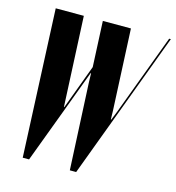

<svg xmlns="http://www.w3.org/2000/svg" viewBox="-105 -789 806 878"><g transform="rotate(15 298.0 -349.5)"><path d="M425 -313 426 -273H428L444 -313L588 -699H596L335 0H305L285 -414L284 -454H282L112 0H82L51 -699H184L204 -273H206L284 -483L274 -699H407Z"/></g></svg>

Font: Moniqa Black Ita Display
Style: Italic
Weight: 900
Italic angle: -10°
Designer: Rajesh Rajput
Foundry: Rajesh Rajput
Version: Version 1.000